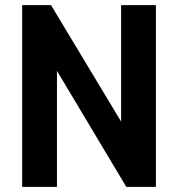

<svg xmlns="http://www.w3.org/2000/svg" viewBox="-20 -725 691 745"><path d="M66 0V-705H178L482 -200H450V-705H585V0H470L170 -502H201V0Z"/></svg>

Font: Nunito Sans 10pt Condensed ExtraBold
Style: Regular
Weight: 800
Width: 3
Designer: Vernon Adams
Foundry: Vernon Adams
Version: Version 3.101;gftools[0.9.27]